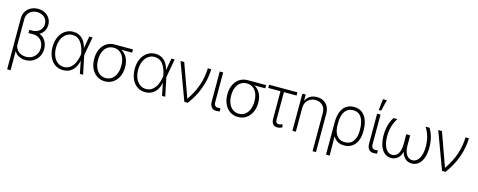

<svg xmlns="http://www.w3.org/2000/svg" viewBox="-36 -1596 6587 2646"><g transform="rotate(15 3258.0 -272.5)"><path d="M465.8 -540Q465.8 -492.7 443.8 -452.6Q421.9 -412.6 380.9 -389.2Q436 -367.2 466.6 -317.1Q497.1 -267.1 497.1 -204.1Q497.1 -144 470.2 -95Q443.4 -45.9 395.3 -17.6Q347.2 10.7 286.1 10.7Q234.9 10.7 193.8 -9.3Q152.8 -29.3 127.9 -70.3L125 -68.4V199.2H76.2V-528.3Q75.7 -582.5 101.1 -625.5Q126.5 -668.5 171.6 -692.6Q216.8 -716.8 274.4 -716.8Q331.1 -716.8 374.5 -693.1Q418 -669.4 441.9 -628.9Q465.8 -588.4 465.8 -540ZM280.3 -35.2Q329.6 -35.2 367.9 -57.6Q406.2 -80.1 427.2 -118.4Q448.2 -156.7 448.2 -203.1Q448.2 -247.6 429.4 -283.4Q410.6 -319.3 376.7 -339.8Q342.8 -360.4 298.8 -360.4L230.5 -359.4V-406.2H273.4Q316.4 -406.2 349.4 -423.8Q382.3 -441.4 400.1 -471.7Q418 -502 418 -539.1Q417.5 -577.6 398.9 -607.4Q380.4 -637.2 347.7 -653.6Q314.9 -669.9 273.4 -669.9Q230 -669.9 196.3 -652.1Q162.6 -634.3 143.8 -601.6Q125 -568.8 125 -525.4V-159.2Q129.4 -124.5 149.7 -96.2Q169.9 -67.9 203.6 -51.5Q237.3 -35.2 280.3 -35.2Z M600.6 -264.6Q600.6 -343.3 629.2 -405.3Q657.7 -467.3 708.7 -502.2Q759.8 -537.1 824.2 -537.1Q901.4 -537.1 951.9 -489.5Q1002.4 -441.9 1022 -356L1052.7 -530.3H1099.6L1051.3 -265.1L1106.4 0H1060.5L1025.9 -173.8H1024.4Q1003.4 -80.1 950 -34.2Q896.5 11.7 821.3 10.7Q754.9 10.7 704.8 -23.9Q654.8 -58.6 627.7 -121.1Q600.6 -183.6 600.6 -264.6ZM822.3 -34.2Q869.1 -34.2 906.2 -60.3Q943.4 -86.4 968 -134Q992.7 -181.6 1002.9 -246.1L1006.8 -268.1L1003.9 -282.2Q986.8 -376 942.9 -434.1Q898.9 -492.2 824.2 -492.2Q773.4 -492.2 733.6 -462.9Q693.8 -433.6 671.6 -381.6Q649.4 -329.6 649.4 -263.7Q649.4 -197.3 670.9 -145Q692.4 -92.8 731.7 -63.5Q771 -34.2 822.3 -34.2Z M1418 -514.6H1680.7V-468.8H1525.4Q1580.1 -440.4 1609.4 -383.8Q1638.7 -327.1 1638.7 -252V-247.1Q1638.7 -174.8 1611.3 -116Q1584 -57.1 1533.7 -23.2Q1483.4 10.7 1418 10.7Q1352.5 10.7 1302.2 -23.2Q1252 -57.1 1224.6 -116.7Q1197.3 -176.3 1197.3 -251V-256.8Q1197.3 -330.6 1224.4 -389.2Q1251.5 -447.8 1301.5 -481.2Q1351.6 -514.6 1418 -514.6ZM1418 -36.1Q1468.8 -36.1 1506.1 -64.5Q1543.5 -92.8 1563.2 -142.1Q1583 -191.4 1583 -253.9V-259.8Q1583 -319.3 1564 -366.7Q1544.9 -414.1 1508.1 -441.4Q1471.2 -468.8 1418.9 -468.8Q1366.7 -468.8 1328.9 -441.2Q1291 -413.6 1271.5 -365.2Q1252 -316.9 1252 -256.8V-251Q1252 -189.5 1272 -140.6Q1292 -91.8 1329.6 -64Q1367.2 -36.1 1418 -36.1Z M1772.5 -264.6Q1772.5 -343.3 1801 -405.3Q1829.6 -467.3 1880.6 -502.2Q1931.6 -537.1 1996.1 -537.1Q2073.2 -537.1 2123.8 -489.5Q2174.3 -441.9 2193.8 -356L2224.6 -530.3H2271.5L2223.1 -265.1L2278.3 0H2232.4L2197.8 -173.8H2196.3Q2175.3 -80.1 2121.8 -34.2Q2068.4 11.7 1993.2 10.7Q1926.8 10.7 1876.7 -23.9Q1826.7 -58.6 1799.6 -121.1Q1772.5 -183.6 1772.5 -264.6ZM1994.1 -34.2Q2041 -34.2 2078.1 -60.3Q2115.2 -86.4 2139.9 -134Q2164.6 -181.6 2174.8 -246.1L2178.7 -268.1L2175.8 -282.2Q2158.7 -376 2114.7 -434.1Q2070.8 -492.2 1996.1 -492.2Q1945.3 -492.2 1905.5 -462.9Q1865.7 -433.6 1843.5 -381.6Q1821.3 -329.6 1821.3 -263.7Q1821.3 -197.3 1842.8 -145Q1864.3 -92.8 1903.6 -63.5Q1942.9 -34.2 1994.1 -34.2Z M2354.5 -530.3H2407.2L2578.1 -54.7H2582Q2664.1 -176.3 2702.1 -290.8Q2740.2 -405.3 2744.1 -530.3H2793Q2789.1 -391.6 2741 -257.6Q2692.9 -123.5 2600.6 0H2550.8Z M2962.9 -530.3V-104.5Q2962.9 -73.2 2977.8 -57.1Q2992.7 -41 3015.6 -41Q3028.3 -41 3039.3 -42.7Q3050.3 -44.4 3053.7 -45.9L3056.6 1Q3049.3 2.9 3035.2 4.9Q3021 6.8 3002.9 6.8Q2962.9 6.8 2938.5 -21.7Q2914.1 -50.3 2914.1 -104.5V-530.3Z M3317.4 -514.6H3580.1V-468.8H3424.8Q3479.5 -440.4 3508.8 -383.8Q3538.1 -327.1 3538.1 -252V-247.1Q3538.1 -174.8 3510.7 -116Q3483.4 -57.1 3433.1 -23.2Q3382.8 10.7 3317.4 10.7Q3252 10.7 3201.7 -23.2Q3151.4 -57.1 3124 -116.7Q3096.7 -176.3 3096.7 -251V-256.8Q3096.7 -330.6 3123.8 -389.2Q3150.9 -447.8 3200.9 -481.2Q3251 -514.6 3317.4 -514.6ZM3317.4 -36.1Q3368.2 -36.1 3405.5 -64.5Q3442.9 -92.8 3462.6 -142.1Q3482.4 -191.4 3482.4 -253.9V-259.8Q3482.4 -319.3 3463.4 -366.7Q3444.3 -414.1 3407.5 -441.4Q3370.6 -468.8 3318.4 -468.8Q3266.1 -468.8 3228.3 -441.2Q3190.4 -413.6 3170.9 -365.2Q3151.4 -316.9 3151.4 -256.8V-251Q3151.4 -189.5 3171.4 -140.6Q3191.4 -91.8 3229 -64Q3266.6 -36.1 3317.4 -36.1Z M4022.5 -484.4H3841.8V-101.6Q3841.8 -64 3853.8 -51Q3865.7 -38.1 3888.7 -38.1Q3900.4 -38.1 3912.8 -42.2Q3925.3 -46.4 3935.5 -52.7L3948.2 -12.7Q3931.2 -0.5 3913.6 4.2Q3896 8.8 3877 8.8Q3835.4 8.8 3814.2 -17.6Q3793 -43.9 3793 -98.6V-484.4H3618.2V-530.3H4022.5Z M4141.6 0H4092.8V-530.3H4140.6V-446.3H4145.5Q4164.1 -488.3 4204.8 -512.7Q4245.6 -537.1 4301.8 -537.1Q4355.5 -537.1 4396.2 -514.4Q4437 -491.7 4459.7 -449Q4482.4 -406.2 4482.4 -347.7V199.2H4433.6V-344.7Q4433.6 -388.7 4415.8 -422.1Q4397.9 -455.6 4365.7 -473.9Q4333.5 -492.2 4291 -492.2Q4248 -492.2 4214.1 -473.1Q4180.2 -454.1 4160.9 -419.4Q4141.6 -384.8 4141.6 -339.8Z M4830.1 -538.1Q4897 -538.1 4943.8 -503.9Q4990.7 -469.7 5014.9 -406.2Q5039.1 -342.8 5039.1 -255.9V-243.2Q5039.1 -167.5 5014.6 -110.1Q4990.2 -52.7 4943.4 -21Q4896.5 10.7 4831.1 10.7Q4723.6 10.7 4674.3 -78.1L4676.8 197.3H4625V-266.6Q4625 -353 4649.4 -414.1Q4673.8 -475.1 4720 -506.6Q4766.1 -538.1 4830.1 -538.1ZM4673.3 -207.5 4673.8 -208Q4677.2 -159.2 4695.3 -120.1Q4713.4 -81.1 4747.3 -58.1Q4781.2 -35.2 4830.1 -35.2Q4908.7 -35.2 4948.5 -91.8Q4988.3 -148.4 4988.3 -243.2V-255.9Q4988.3 -366.2 4948.7 -428.7Q4909.2 -491.2 4830.1 -491.2Q4777.3 -491.2 4741.9 -462.6Q4706.5 -434.1 4689.5 -383.5Q4672.4 -333 4672.9 -267.6Z M5208 -530.3V-104.5Q5208 -73.2 5222.9 -57.1Q5237.8 -41 5260.7 -41Q5273.4 -41 5284.4 -42.7Q5295.4 -44.4 5298.8 -45.9L5301.8 1Q5294.4 2.9 5280.3 4.9Q5266.1 6.8 5248 6.8Q5208 6.8 5183.6 -21.7Q5159.2 -50.3 5159.2 -104.5V-530.3ZM5185.5 -744.1H5241.2L5202.1 -585H5168Z M5373 -267.6Q5373 -196.8 5389.4 -144.5Q5405.8 -92.3 5435.5 -64.2Q5465.3 -36.1 5504.9 -36.1Q5540.5 -36.1 5566.7 -57.9Q5592.8 -79.6 5606.9 -120.6Q5621.1 -161.6 5621.1 -217.8V-360.4H5676.8V-217.8Q5676.8 -161.6 5691.2 -120.6Q5705.6 -79.6 5731.7 -57.9Q5757.8 -36.1 5793 -36.1Q5832 -36.1 5861.8 -63.7Q5891.6 -91.3 5908.2 -142.6Q5924.8 -193.8 5924.8 -263.7Q5924.8 -337.9 5908.2 -401.4Q5891.6 -464.8 5850.6 -530.3H5906.2Q5975.6 -421.4 5975.6 -265.6Q5975.6 -180.7 5953.9 -118.7Q5932.1 -56.6 5891.6 -23.4Q5851.1 9.8 5795.9 9.8Q5741.2 9.8 5703.9 -22.5Q5666.5 -54.7 5648.9 -116.2Q5631.8 -54.7 5594.5 -22.5Q5557.1 9.8 5502 9.8Q5446.3 9.8 5405.8 -23.9Q5365.2 -57.6 5343.8 -120.6Q5322.3 -183.6 5322.3 -269.5Q5322.3 -418.9 5392.6 -530.3H5447.3Q5407.2 -464.4 5390.1 -401.6Q5373 -338.9 5373 -267.6Z M6031.2 -530.3H6084L6254.9 -54.7H6258.8Q6340.8 -176.3 6378.9 -290.8Q6417 -405.3 6420.9 -530.3H6469.7Q6465.8 -391.6 6417.7 -257.6Q6369.6 -123.5 6277.3 0H6227.5Z"/></g></svg>

Font: Pretendard GOV ExtraLight
Style: Regular
Weight: 200
Designer: Base glyphs from Inter by Rasmus Andersson; Hangeul glyphs from Noto Sans CJK(Source Han Sans) by Jang Soo-young and Kan
Foundry: Kil Hyung-jin
Version: Version 1.309